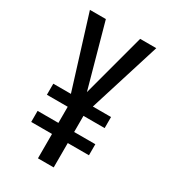

<svg xmlns="http://www.w3.org/2000/svg" viewBox="-177 -801 783 887"><g transform="rotate(30 214.5 -357.0)"><path d="M214 -378 304 -714H390L271 -334H368V-275H255V-189H368V-130H255V0H171V-130H60V-189H171V-275H60V-334H154L36 -714H121Z"/></g></svg>

Font: Noto Sans Lao ExtraCondensed
Style: Regular
Weight: 400
Width: 2
Designer: Monotype Design Team
Foundry: Monotype Imaging Inc.
Version: Version 2.004; ttfautohint (v1.8.4.7-5d5b)